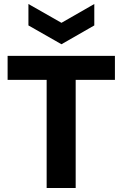

<svg xmlns="http://www.w3.org/2000/svg" viewBox="-20 -939 612 959"><path d="M213 0V-540H18V-660H554V-540H358V0ZM122 -919 287 -825 451 -919V-812L287 -718L122 -812Z"/></svg>

Font: Bricolage Grotesque 10pt Bricolage Grotesque 10pt Regular
Style: Bold
Weight: 700
Designer: Mathieu Triay
Foundry: Atelier Triay
Version: Version 1.000; ttfautohint (v1.8.4.7-5d5b);gftools[0.9.32]